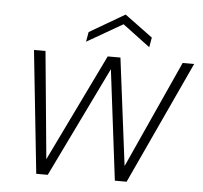

<svg xmlns="http://www.w3.org/2000/svg" viewBox="-50 -729 827 781"><g transform="rotate(5 363.5 -338.5)"><path d="M126 0 73 -501H120L163 -49H155L374 -501H426L483 -49H475L680 -501H727L495 0H447L390 -462H397L173 0ZM281 -553 288 -593 432 -677 546 -593 539 -553 427 -637Z"/></g></svg>

Font: DM Sans 18pt ExtraLight
Style: Italic
Weight: 250
Italic angle: -10°
Designer: Colophon Foundry, Jonny Pinhorn
Foundry: Colophon Foundry
Version: Version 4.004;gftools[0.9.30]